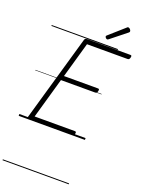

<svg xmlns="http://www.w3.org/2000/svg" viewBox="-296 -1370 1474 1983"><g transform="rotate(20 441.5 -379.0)"><path d="M118 0Q103 0 97 -5.5Q91 -11 94 -23L365 -967Q368 -977 374.5 -981.5Q381 -986 396 -986H869Q880 -986 882 -979.5Q884 -973 881 -961Q878 -948 872 -942Q866 -936 856 -936H410L299 -546H673Q684 -546 686 -540Q688 -534 685 -521Q682 -508 676 -502Q670 -496 660 -496H284L157 -50H600Q610 -50 612.5 -44Q615 -38 612 -25Q609 -12 603 -6Q597 0 587 0ZM589 -1054Q581 -1054 572.5 -1062.5Q564 -1071 564 -1078Q564 -1081 565 -1084Q566 -1087 570 -1090L736 -1237Q740 -1241 743 -1243.5Q746 -1246 751 -1246Q758 -1246 765.5 -1241Q773 -1236 778 -1228Q783 -1220 783 -1213Q783 -1209 782 -1206Q781 -1203 775 -1198L603 -1061Q598 -1058 595 -1056Q592 -1054 589 -1054ZM0 478H728V488H0ZM0 -20H728V0H0ZM0 -505H728V-500H0ZM0 -998H728V-988H0Z"/></g></svg>

Font: Playwrite AU SA Guides
Style: Regular
Weight: 400
Designer: Veronika Burian, José Scaglione
Foundry: TypeTogether
Version: Version 1.003